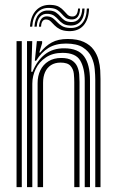

<svg xmlns="http://www.w3.org/2000/svg" viewBox="-20 -769 478 789"><path d="M371.5 0V-440.8Q371.5 -459.8 369.2 -485.1Q367 -510.5 356.1 -534.4Q345.2 -558.2 320.6 -574.1Q296 -590 251 -590Q208.5 -590 179.2 -572Q150 -554 128.5 -519.5H123.2L131.5 -600H153L153.2 -592L141.5 -553.2H145.5Q166.5 -580.2 192.8 -594.5Q219 -608.8 257.8 -608.8Q298.8 -608.8 324.6 -596.6Q350.5 -584.5 364.6 -565Q378.8 -545.5 384.8 -523.2Q390.8 -501 391.9 -480.1Q393 -459.2 393 -444.8V0ZM48 0V-600H69.5V0ZM134.5 0V-427Q134.5 -456.8 145.8 -480.1Q157 -503.5 178.9 -517.1Q200.8 -530.8 232 -530.8Q260 -530.8 275.4 -520.8Q290.8 -510.8 297.5 -495.4Q304.2 -480 305.5 -463.2Q306.8 -446.5 306.8 -432.5V0H285.2V-431.2Q285.2 -447.2 283.4 -466Q281.5 -484.8 269.8 -498.2Q258 -511.8 228.8 -511.8Q205.8 -511.8 189.6 -501.4Q173.5 -491 165.2 -472.5Q157 -454 157 -429V0ZM91 0V-600H112.5L108.5 -474H113.5Q132 -519.8 164.4 -545.4Q196.8 -571 244.8 -570.5Q301.5 -570.2 325.6 -537.1Q349.8 -504 349.8 -439.2V0H328.2V-436.5Q328.2 -489 309.6 -520.4Q291 -551.8 237 -551.8Q196.5 -551.8 168.8 -533.2Q141 -514.8 126.9 -485.8Q112.8 -456.8 112.8 -425.2V0ZM103.2 -659.5Q106.2 -704.5 129.8 -727.9Q153.2 -751.2 191 -748.8Q211.2 -747.8 223.1 -740.6Q235 -733.5 242.5 -724.6Q250 -715.8 257.1 -708.9Q264.2 -702 275.2 -701.2Q287 -700.2 293.4 -708.4Q299.8 -716.5 300.8 -734H309Q308.5 -712 299.5 -700Q290.5 -688 272 -689.2Q257.5 -689.8 249.1 -696.6Q240.8 -703.5 233.5 -712.1Q226.2 -720.8 215.8 -727.9Q205.2 -735 186.2 -736.2Q153.5 -738.8 134 -718.1Q114.5 -697.5 112.5 -659.5ZM121.5 -659.5Q123.8 -693.8 139.9 -710.8Q156 -727.8 182.8 -725.8Q200.2 -724.8 210.2 -717.6Q220.2 -710.5 227.6 -701.8Q235 -693 244.4 -686.2Q253.8 -679.5 269.8 -678.5Q292.5 -677.2 304.8 -691.9Q317 -706.5 318.2 -734H327.5Q326.8 -699.5 311 -681.1Q295.2 -662.8 267.2 -664.2Q249.5 -665 238.9 -671.9Q228.2 -678.8 220.4 -687.8Q212.5 -696.8 203.1 -703.8Q193.8 -710.8 178.5 -712Q156.8 -714.2 144.5 -700.1Q132.2 -686 131 -659.5ZM140 -659.5Q141.8 -681.2 150.6 -692.1Q159.5 -703 175.8 -701.5Q189.2 -700.5 198 -693.6Q206.8 -686.8 215 -677.9Q223.2 -669 235 -662Q246.8 -655 266 -654.2Q298.8 -652.2 317.4 -673.4Q336 -694.5 336.8 -734H346Q344.5 -688 322.6 -663.8Q300.8 -639.5 261.2 -641.2Q239.8 -642 226.4 -648.9Q213 -655.8 204.5 -664.6Q196 -673.5 188.8 -680.6Q181.5 -687.8 171.8 -688.8Q161.2 -690.2 155.2 -682.6Q149.2 -675 148.8 -659.5Z"/></svg>

Font: Big Shoulders Inline Display Thin
Style: Bold
Weight: 700
Version: Version 2.002